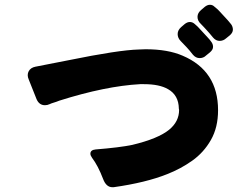

<svg xmlns="http://www.w3.org/2000/svg" viewBox="-20 -856 1040 803"><path d="M947 -754Q954 -744 954 -732Q954 -720 942 -709L926 -696Q914 -685 898.5 -685Q883 -685 871 -699Q862 -710 856 -717Q850 -724 843.5 -731Q837 -738 831.5 -744Q826 -750 820 -756Q806 -769 806 -785.5Q806 -802 822 -815L836 -827Q847 -836 858 -836Q869 -836 877 -828Q892 -816 896 -811L932 -772Q937 -767 940 -762.5Q943 -758 947 -754ZM863 -682Q871 -672 871 -660Q871 -648 858 -637L842 -624Q831 -613 815 -613Q799 -613 787 -627Q778 -638 772.5 -645Q767 -652 760 -659Q753 -666 747.5 -672Q742 -678 736 -684Q723 -697 723 -713.5Q723 -730 738 -743L752 -755Q763 -764 774 -764Q785 -764 794 -756Q808 -744 812 -739L848 -700Q853 -695 856.5 -690.5Q860 -686 863 -682ZM729 -396Q729 -399 728 -401V-402Q727 -458 683 -483Q647 -504 582 -504Q574 -504 566 -504Q421 -496 228 -435Q216 -430 205.5 -427Q195 -424 186.5 -420Q178 -416 168 -416Q144 -416 133 -441L100 -524Q96 -533 96 -541Q96 -542 96 -542Q96 -551 100 -558Q108 -573 128 -577L266 -604Q477 -647 561 -649Q582 -650 589 -650Q682 -650 744 -623Q892 -560 892 -395Q892 -323 862 -270.5Q832 -218 784 -184Q736 -150 680 -128Q590 -92 455 -73Q452 -73 450 -73Q424 -73 411 -108Q390 -163 365 -196Q358 -206 358 -213Q358 -229 380 -231Q480 -239 533 -250Q642 -276 688 -314Q729 -348 729 -396Z"/></svg>

Font: Tsunagi Gothic Black
Style: Regular
Weight: 900
Designer: Yoshimichi Ohira
Foundry: Positype
Version: Version 1.001